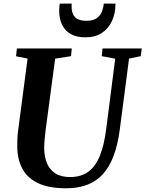

<svg xmlns="http://www.w3.org/2000/svg" viewBox="-20 -1004 784 1034"><path d="M675 -688.5 625 -306Q614 -222.5 591 -162.5Q568 -102.5 532.5 -64.5Q497 -26.5 448 -8.2Q399 10 336.5 10Q242 10 184.2 -18Q126.5 -46 100 -96.2Q73.5 -146.5 73 -212.5Q73 -231.5 73.5 -251.5Q74 -271.5 76.5 -292.5L128.5 -688.5L66.5 -701L71 -743H366.5L362.5 -701.5L277 -688L225.5 -302Q222 -274 220 -249.2Q218 -224.5 218 -204.5Q218.5 -160.5 232.8 -125.5Q247 -90.5 277.5 -70.5Q308 -50.5 357.5 -50.5Q416 -50.5 455.2 -79Q494.5 -107.5 517.8 -165Q541 -222.5 552 -309.5L600.5 -688L528 -701.5L532 -743H743.5L738 -701.5ZM440.5 -803Q397 -803 368.8 -816.8Q340.5 -830.5 325 -852.8Q309.5 -875 303.8 -901Q298 -927 299 -951.5Q299 -960.5 299.8 -968.8Q300.5 -977 302 -984.5H366Q364 -957 370 -936.2Q376 -915.5 394 -903.8Q412 -892 445.5 -892Q482 -892 501.8 -906.8Q521.5 -921.5 529.5 -943Q537.5 -964.5 538.5 -984.5H602Q602 -932.5 583.2 -891.5Q564.5 -850.5 528.8 -826.8Q493 -803 440.5 -803Z"/></svg>

Font: Merriweather 48pt
Style: Bold Italic
Weight: 700
Italic angle: -7.8°
Version: Version 2.101